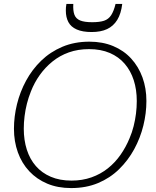

<svg xmlns="http://www.w3.org/2000/svg" viewBox="-20 -940 796 977"><path d="M342 17Q274 17 220.5 -5.5Q167 -28 129 -68.5Q91 -109 71 -164.5Q51 -220 51 -285Q51 -347 66.5 -410Q82 -473 113 -530Q144 -587 190 -631.5Q236 -676 297.5 -702Q359 -728 435 -728Q502 -728 556 -705.5Q610 -683 647.5 -642Q685 -601 705 -546Q725 -491 725 -426Q725 -364 709.5 -301Q694 -238 663 -181Q632 -124 586 -79Q540 -34 479 -8.5Q418 17 342 17ZM433 -690Q377 -690 330.5 -673.5Q284 -657 247 -627Q210 -597 182.5 -558.5Q155 -520 137 -474Q125 -444 117 -412.5Q109 -381 105 -348.5Q101 -316 101 -285Q101 -227 116.5 -178.5Q132 -130 162.5 -95Q193 -60 238.5 -40.5Q284 -21 344 -21Q399 -21 445.5 -37.5Q492 -54 529 -83.5Q566 -113 593.5 -152.5Q621 -192 639 -236Q652 -266 660 -298Q668 -330 672 -362Q676 -394 676 -426Q676 -484 660.5 -532Q645 -580 614.5 -615.5Q584 -651 538.5 -670.5Q493 -690 433 -690ZM446 -777Q493 -777 525 -792Q557 -807 576.5 -838.5Q596 -870 602 -920H568Q559 -883 545.5 -862.5Q532 -842 509.5 -834.5Q487 -827 449 -827Q409 -827 387.5 -836Q366 -845 358.5 -865.5Q351 -886 353 -920H318Q316 -910 315.5 -902Q315 -894 315 -886Q315 -852 328 -827.5Q341 -803 370.5 -790Q400 -777 446 -777Z"/></svg>

Font: Roboto Serif Thin
Style: Italic
Weight: 250
Italic angle: -10°
Version: Version 1.007